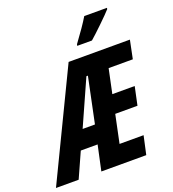

<svg xmlns="http://www.w3.org/2000/svg" viewBox="-228 -1076 1083 1201"><g transform="rotate(-20 313.0 -475.0)"><path d="M281 -714H689L664 -592H503L469 -431H618L592 -309H444L405 -123H565L538 0H239L275 -167H163L88 0H-63ZM302 -290 365 -592H355L220 -290ZM368 -800Q437 -893 471 -950H622L621 -942Q600 -918 545 -865Q490 -812 464 -790H366Z"/></g></svg>

Font: Noto Sans Display Ex Bold Cond
Style: Italic
Weight: 800
Width: 3
Italic angle: -12°
Designer: Monotype Design team
Foundry: Monotype Imaging Inc.
Version: Version 1.000